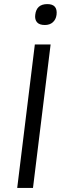

<svg xmlns="http://www.w3.org/2000/svg" viewBox="-20 -917 297 937"><path d="M152 -845Q158 -897 211 -897Q262 -897 256 -845Q253 -822 238 -808.5Q223 -795 199 -795Q172 -795 160.5 -808.5Q149 -822 152 -845ZM150 -700H227L141 0H64Z"/></svg>

Font: Haskoy
Style: Italic
Weight: 400
Designer: Ertekin Erdin
Foundry: Ertekin Erdin
Version: Version 2.000; ttfautohint (v1.8.4.7-5d5b)